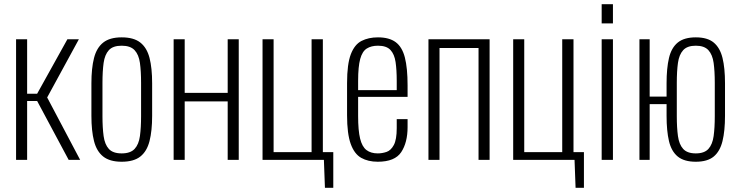

<svg xmlns="http://www.w3.org/2000/svg" viewBox="-20 -766 3540 920"><path d="M57 0V-578H110V-317H158L303 -578H358L206 -299L364 0H309L158 -282H110V0Z M563 9Q506 9 474.5 -16Q443 -41 430.5 -90Q418 -139 418 -211V-367Q418 -439 430.5 -488Q443 -537 474.5 -562Q506 -587 563 -587Q621 -587 652.5 -562Q684 -537 696.5 -488.5Q709 -440 709 -367V-211Q709 -139 696.5 -90Q684 -41 652.5 -16Q621 9 563 9ZM563 -31Q605 -31 625 -52.5Q645 -74 650.5 -114Q656 -154 656 -209V-369Q656 -425 650.5 -464.5Q645 -504 625 -525.5Q605 -547 563 -547Q521 -547 501.5 -525.5Q482 -504 476.5 -464.5Q471 -425 471 -369V-209Q471 -154 476.5 -114Q482 -74 501.5 -52.5Q521 -31 563 -31Z M812 0V-578H865V-321H1071V-578H1124V0H1071V-280H865V0Z M1537 134 1532 0H1238V-578H1291V-37H1473V-578H1527V-37H1577V134Z M1790 9Q1744 9 1711 -9.5Q1678 -28 1660.5 -76.5Q1643 -125 1643 -214V-368Q1643 -459 1661 -506Q1679 -553 1712.5 -570Q1746 -587 1791 -587Q1845 -587 1876 -564Q1907 -541 1920 -490.5Q1933 -440 1933 -357V-302H1696V-210Q1696 -141 1705.5 -102Q1715 -63 1736 -47Q1757 -31 1790 -31Q1811 -31 1832 -38Q1853 -45 1867 -71Q1881 -97 1881 -152V-195H1933V-157Q1933 -83 1902.5 -37Q1872 9 1790 9ZM1696 -334H1881V-379Q1881 -431 1875.5 -468.5Q1870 -506 1851 -526.5Q1832 -547 1791 -547Q1759 -547 1737.5 -533.5Q1716 -520 1706 -483.5Q1696 -447 1696 -378Z M2033 0V-578H2326V0H2273V-536H2086V0Z M2738 134 2733 0H2439V-578H2492V-37H2674V-578H2728V-37H2778V134Z M2863 0V-578H2917V0ZM2863 -654V-746H2917V-654Z M3314 9Q3258 9 3227.5 -16Q3197 -41 3185.5 -90Q3174 -139 3174 -211V-267H3093V0H3044V-578H3093V-303H3174V-367Q3174 -439 3185.5 -488Q3197 -537 3227.5 -562Q3258 -587 3314 -587Q3370 -587 3400 -562Q3430 -537 3442 -488.5Q3454 -440 3454 -367V-211Q3454 -139 3442 -90Q3430 -41 3400 -16Q3370 9 3314 9ZM3314 -31Q3355 -31 3374.5 -52.5Q3394 -74 3399.5 -114Q3405 -154 3405 -209V-369Q3405 -425 3399.5 -464.5Q3394 -504 3374.5 -525.5Q3355 -547 3314 -547Q3273 -547 3253.5 -525.5Q3234 -504 3228.5 -464.5Q3223 -425 3223 -369V-209Q3223 -154 3228.5 -114Q3234 -74 3253.5 -52.5Q3273 -31 3314 -31Z"/></svg>

Font: Oswald ExtraLight
Style: Regular
Weight: 250
Designer: Vernon Adams
Foundry: Vernon Adams
Version: Version 4.103;gftools[0.9.33.dev8+g029e19f]